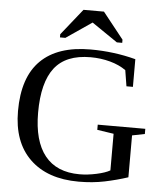

<svg xmlns="http://www.w3.org/2000/svg" viewBox="-58 -910 838 972"><g transform="rotate(5 361.0 -424.5)"><path d="M627 -34.2Q570.3 -15.6 509.3 -2.9Q448.2 9.8 377.9 9.8Q218.8 9.8 129.9 -76.2Q41 -162.1 41 -319.8Q41 -491.7 127.2 -576.9Q213.4 -662.1 379.9 -662.1Q499 -662.1 609.9 -632.8V-492.2H577.1L564 -573.2Q530.3 -597.2 483.2 -610.1Q436 -623 383.8 -623Q258.8 -623 200.9 -548.6Q143.1 -474.1 143.1 -320.8Q143.1 -176.8 202.6 -102.3Q262.2 -27.8 378.9 -27.8Q419.9 -27.8 464.8 -37.6Q509.8 -47.4 533.2 -61V-247.1L449.2 -259.8V-286.1H690.9V-259.8L627 -247.1ZM220.2 -709.5V-725.6L326.7 -858.9H430.7L536.6 -725.6V-709.5H509.3L378.4 -798.8L247.6 -709.5Z"/></g></svg>

Font: Times New Roman
Style: Regular
Weight: 400
Designer: Steve Matteson
Foundry: Ascender Corporation
Version: Version 2.00.3